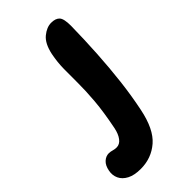

<svg xmlns="http://www.w3.org/2000/svg" viewBox="-363 -577 896 896"><g transform="rotate(-45 84.5 -129.0)"><path d="M-8 260Q-50 260 -76.3 246.3Q-102.6 232.6 -113.3 209.8Q-124 187 -118.6 160Q-113.2 131.6 -97.3 117Q-81.4 102.4 -61.8 102.4Q-55.2 102.4 -50.2 103.5Q-45.2 104.6 -40.2 105.9Q-35.2 107.2 -29.6 108.3Q-24 109.4 -16.8 109.4Q3.8 109.4 18.6 90Q33.4 70.6 40 37.6Q57.6 -50.6 63 -115.3Q68.4 -180 68.1 -229.8Q67.8 -279.6 68.3 -323.5Q68.8 -367.4 77.8 -413Q89.8 -470 119.4 -494.2Q149 -518.4 178.4 -518.4Q207.6 -518.4 221 -503.7Q234.4 -489 234.2 -442.4Q232.8 -352.6 227.6 -265Q222.4 -177.4 212.7 -94.4Q203 -11.4 187.2 64.6Q165.8 170.8 114.3 215.4Q62.8 260 -8 260Z"/></g></svg>

Font: Shantell Sans Light
Style: Italic
Weight: 300
Italic angle: -11°
Designer: Stephen Nixon, Anya Danilova, Shantell Martin
Foundry: Arrow Type
Version: Version 1.008;[ac192a2d6]